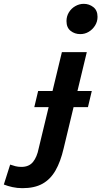

<svg xmlns="http://www.w3.org/2000/svg" viewBox="-168 -796 529 1002"><path d="M-51 186Q-78 186 -103 180.5Q-128 175 -148 167L-115 63Q-101 68 -87 71.5Q-73 75 -56 75Q-17 75 4 49.5Q25 24 34 -22L155 -524H285L164 -21Q148 48 121.5 94Q95 140 53.5 163Q12 186 -51 186ZM251 -618Q222 -618 200.5 -635Q179 -652 179 -686Q179 -711 191.5 -731.5Q204 -752 225 -764Q246 -776 269 -776Q297 -776 319 -759Q341 -742 341 -708Q341 -683 328 -662.5Q315 -642 295 -630Q275 -618 251 -618ZM11 -237 31 -321H311L291 -237Z"/></svg>

Font: Ubuntu Sans
Style: Bold Italic
Weight: 700
Italic angle: -13.5°
Designer: Dalton Maag Ltd
Foundry: Dalton Maag Ltd
Version: Version 1.006